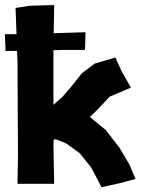

<svg xmlns="http://www.w3.org/2000/svg" viewBox="-43 -739 565 772"><path d="M19.5 -707 23.4 -601.6H-23.4L-20.5 -534.2H25.4L27.3 -493.2L29.3 -114.3L27.3 0H99.6H174.8L171.9 -158.2L172.9 -177.7L182.6 -178.7L223.6 -162.1L277.3 -123L323.2 -66.4L365.2 13.7L436.5 -2L502 -19.5L477.5 -77.1L438.5 -143.6L382.8 -215.8L318.4 -268.6L350.6 -299.8L398.4 -350.6L483.4 -386.7L445.3 -454.1L420.9 -507.8L337.9 -483.4L286.1 -444.3L241.2 -387.7L208 -349.6L171.9 -317.4V-537.1L206.1 -538.1H298.8L300.8 -609.4L172.9 -605.5L174.8 -718.8L76.2 -715.8Z"/></svg>

Font: MaokenAssortedSans-TC
Style: Regular
Weight: 500
Version: Version 0.83